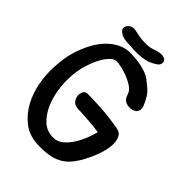

<svg xmlns="http://www.w3.org/2000/svg" viewBox="-247 -967 1103 1103"><g transform="rotate(45 305.0 -415.0)"><path d="M504 -95Q486 -65 465 -42.5Q444 -20 416 -5.5Q388 9 351 15Q314 21 264 19Q194 16 145.5 -21.5Q97 -59 67 -114Q37 -169 25 -234.5Q13 -300 16 -360Q18 -395 22.5 -428.5Q27 -462 37 -495Q49 -536 70 -579Q91 -622 121 -656Q151 -690 190.5 -711Q230 -732 278 -730Q293 -729 313.5 -727.5Q334 -726 356 -721.5Q378 -717 401 -709Q424 -701 443 -686Q461 -672 482 -654Q503 -636 515 -613Q529 -590 537.5 -567.5Q546 -545 538 -530Q533 -519 523 -513Q513 -507 501 -505Q489 -503 476.5 -505Q464 -507 455 -511Q447 -516 442.5 -520.5Q438 -525 433 -534Q429 -542 426.5 -550.5Q424 -559 419 -567Q409 -582 388 -595Q367 -608 342 -618Q317 -628 292.5 -633.5Q268 -639 251 -640Q229 -641 210 -622Q191 -603 175.5 -576Q160 -549 149.5 -519.5Q139 -490 134 -470Q123 -423 122 -376Q120 -334 128 -282Q136 -230 156.5 -184Q177 -138 210.5 -106Q244 -74 293 -72Q331 -70 360 -94.5Q389 -119 411 -156.5Q433 -194 447.5 -238.5Q462 -283 471 -320Q473 -327 458 -335Q443 -343 425.5 -350.5Q408 -358 394.5 -364Q381 -370 385 -373Q389 -376 417.5 -375.5Q446 -375 512 -369Q548 -366 560.5 -339.5Q573 -313 569.5 -274Q566 -235 548 -187.5Q530 -140 504 -95ZM556 -270Q555 -260 543.5 -259Q532 -258 515 -261.5Q498 -265 479.5 -270Q461 -275 447 -277Q409 -282 375.5 -284.5Q342 -287 305 -289Q297 -289 289.5 -289Q282 -289 273 -291Q259 -293 250 -300.5Q241 -308 236 -317.5Q231 -327 229.5 -337.5Q228 -348 229 -355Q231 -371 239.5 -381.5Q248 -392 274 -390Q300 -389 321.5 -388.5Q343 -388 370 -386.5Q397 -385 432.5 -381Q468 -377 520 -368Q532 -366 539.5 -352.5Q547 -339 550.5 -323Q554 -307 555 -291.5Q556 -276 556 -270ZM441 -821Q441 -842 417 -848.5Q393 -855 348 -838Q332 -832 312.5 -830.5Q293 -829 273.5 -830Q254 -831 236 -834.5Q218 -838 205 -841Q183 -846 170 -841.5Q157 -837 149.5 -828.5Q142 -820 140 -811Q138 -802 139 -798Q143 -784 161.5 -773Q180 -762 206 -760Q231 -759 256 -757Q281 -755 306.5 -756Q332 -757 358 -762.5Q384 -768 410 -783Q430 -794 435.5 -803.5Q441 -813 441 -821Z"/></g></svg>

Font: Balpaq
Style: Regular
Weight: 400
Designer: Abay Emes
Version: Version 1.000